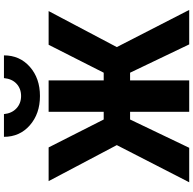

<svg xmlns="http://www.w3.org/2000/svg" viewBox="-23 -980 1002 997"><g transform="rotate(-90 478.5 -481.0)"><path d="M267 -962H385Q389 -921 415 -897Q441 -873 479 -873Q517 -873 542.5 -896.5Q568 -920 572 -962H690Q690 -880 630.5 -827.5Q571 -775 479 -775Q387 -775 327 -827.5Q267 -880 267 -962ZM747 0 600 -307H560V0H397V-307H357L210 0H31L224 -376L37 -730H212L357 -444H397V-730H560V-444H600L745 -730H920L733 -376L926 0Z"/></g></svg>

Font: Mplus 1p ExtraBold
Style: Regular
Weight: 800
Version: Version 1.061